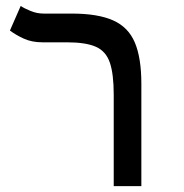

<svg xmlns="http://www.w3.org/2000/svg" viewBox="-20 -632 626 652"><path d="M460 -347.7V0H366.2V-310.1Q366.2 -380.9 353 -419.4Q339.8 -458 305.7 -473.1Q271.5 -488.3 207.5 -488.3H124.5Q88.4 -488.3 61 -500.7Q33.7 -513.2 13.7 -528.3L50.3 -611.8Q61.5 -604 83.3 -595Q105 -585.9 128.4 -585.9H223.1Q312.5 -585.9 364.3 -562.7Q416 -539.6 438 -487.3Q460 -435.1 460 -347.7Z"/></svg>

Font: CaskaydiaCove NFP
Style: Regular
Weight: 400
Designer: Aaron Bell
Foundry: Saja Typeworks
Version: Version 2111.001; VTT 6.35;Nerd Fonts 3.1.1